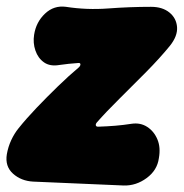

<svg xmlns="http://www.w3.org/2000/svg" viewBox="-44 -546 565 591"><path d="M254 -169Q250 -164 251 -160Q252 -156 258 -156Q287 -157 311 -159Q335 -161 361 -165Q388 -169 409 -155.5Q430 -142 440.5 -117Q451 -92 445 -59Q440 -22 407.5 2Q375 26 337 25L58 13Q21 11 -4 -11.5Q-29 -34 -23 -71Q-19 -94 -9.5 -114.5Q0 -135 13 -151Q37 -181 68.5 -214Q100 -247 134 -280Q168 -313 199 -339Q204 -344 203.5 -348.5Q203 -353 196 -352Q181 -351 167 -349.5Q153 -348 139 -346Q110 -341 91.5 -354Q73 -367 65 -390.5Q57 -414 61 -439Q67 -478 94.5 -504Q122 -530 159 -525Q223 -515 289.5 -520Q356 -525 421 -525Q456 -525 477.5 -507.5Q499 -490 501 -462.5Q503 -435 479 -405Q448 -367 406 -324.5Q364 -282 323.5 -242Q283 -202 254 -169Z"/></svg>

Font: Winky Sans Black
Style: Italic
Weight: 900
Italic angle: -8.97852°
Designer: Simon Atzbach
Foundry: typofactur
Version: Version 1.205